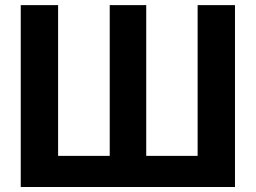

<svg xmlns="http://www.w3.org/2000/svg" viewBox="-20 -748 1023 768"><path d="M63 -727.5H212.4V-124.5H418.9V-727.5H564.9V-124.5H770.5V-727.5H919.9V0H63Z"/></svg>

Font: Inter 18pt
Style: Bold
Weight: 700
Designer: Rasmus Andersson
Foundry: rsms
Version: Version 4.001;git-66647c0bb